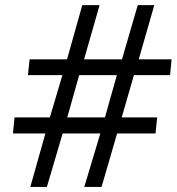

<svg xmlns="http://www.w3.org/2000/svg" viewBox="-20 -734 694 754"><path d="M244.1 -272.9H392.1L439 -439H291ZM505.9 -439 458 -272.9H597.2L590.8 -210H439.9L378.9 0H311L374 -210H226.1L164.1 0H99.1L158.2 -210H30.8L37.1 -272.9H175.8L225.1 -439H89.8L96.2 -501H243.2L303.2 -713.9H371.1L310.1 -501H459L521 -713.9H585.9L524.9 -501H653.8L647.9 -439Z"/></svg>

Font: OpenSans-Italic
Style: Italic
Weight: 400
Italic angle: -12°
Foundry: Ascender Corporation
Version: Version 1.10